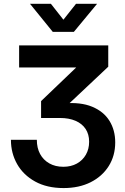

<svg xmlns="http://www.w3.org/2000/svg" viewBox="-20 -751 650 995"><path d="M309.6 223.6Q223.6 223.6 162.4 189.9Q101.1 156.2 68.8 99.4Q36.6 42.5 36.6 -26.4H170.9Q170.9 15.6 187.7 46.9Q204.6 78.1 235.6 95.7Q266.6 113.3 308.1 113.3Q348.1 113.3 378.2 96.7Q408.2 80.1 425 50.8Q441.9 21.5 441.9 -16.6Q441.9 -55.2 423.6 -82.8Q405.3 -110.4 371.3 -125Q337.4 -139.6 291 -139.6H192.9V-227.1L374.5 -400.9V-401.4H79.1V-515.6H541V-405.3L308.6 -186.5V-215.3Q397.9 -222.7 457.5 -198Q517.1 -173.3 547.1 -125Q577.1 -76.7 577.1 -13.2Q577.1 56.2 543.5 109.6Q509.8 163.1 449.7 193.4Q389.6 223.6 309.6 223.6ZM243.7 -731.4 308.6 -648.9 374 -731.4H482.9V-731L362.8 -585.9H253.4L135.7 -731V-731.4Z"/></svg>

Font: Inter Cardless Display
Style: Bold
Weight: 700
Designer: Rasmus Andersson
Foundry: rsms
Version: Version 4.001;git-9221beed3